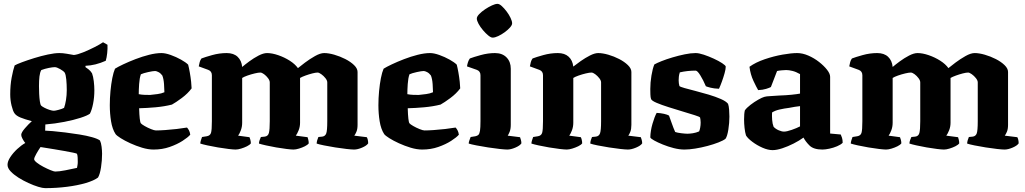

<svg xmlns="http://www.w3.org/2000/svg" viewBox="-20 -775 5314 995"><path d="M214 200Q201 200 178 193Q155 186 127.5 173.5Q100 161 75.5 145.5Q51 130 35 113Q19 96 19 79Q19 61 33.5 39Q48 17 69 -2.5Q90 -22 111 -34Q104 -42 97 -55Q90 -68 90 -76Q90 -88 109 -110Q128 -132 145 -147Q108 -157 86 -166Q64 -175 55 -188Q47 -199 40 -227.5Q33 -256 33 -286Q33 -334 40.5 -373.5Q48 -413 56 -436Q66 -442 94 -452.5Q122 -463 157.5 -474Q193 -485 228 -492.5Q263 -500 288 -500Q305 -500 325.5 -496.5Q346 -493 363 -490Q382 -492 411.5 -504Q441 -516 469.5 -530.5Q498 -545 514 -556L537 -543Q538 -523 535.5 -499.5Q533 -476 528 -460Q501 -448 475 -441.5Q449 -435 423 -434V-427Q429 -423 439 -415.5Q449 -408 457 -395Q463 -379 466 -354Q469 -329 469 -307Q469 -271 462.5 -238Q456 -205 446 -186Q433 -176 397.5 -164.5Q362 -153 313.5 -143.5Q265 -134 215 -130L214 -98Q225 -98 253.5 -95.5Q282 -93 318.5 -88.5Q355 -84 392 -78Q429 -72 457.5 -64Q486 -56 498 -47Q504 -35 506.5 -14.5Q509 6 509 22Q509 57 503.5 92.5Q498 128 488 145Q467 161 424.5 173.5Q382 186 327 193Q272 200 214 200ZM259 -201Q266 -201 284.5 -206Q303 -211 312 -216Q318 -232 322 -257Q326 -282 326 -308Q326 -337 323.5 -363Q321 -389 315 -399Q309 -407 291.5 -417Q274 -427 264 -427Q253 -427 233 -423Q213 -419 194 -412Q187 -400 184.5 -379Q182 -358 182 -329Q182 -310 183 -288.5Q184 -267 186.5 -250Q189 -233 193 -228Q198 -223 210.5 -216.5Q223 -210 237 -205.5Q251 -201 259 -201ZM266 114Q286 114 319 107.5Q352 101 379 95Q380 89 381.5 81.5Q383 74 383 64Q383 54 382.5 42Q382 30 379 22Q377 20 358.5 16Q340 12 314 7.5Q288 3 261.5 -1.5Q235 -6 215 -9Q195 -12 190 -13Q179 3 168 22.5Q157 42 157 50Q157 57 171 68Q185 79 205 89.5Q225 100 242.5 107Q260 114 266 114Z M776 0Q748 0 716.5 -9.5Q685 -19 655.5 -32.5Q626 -46 605.5 -59Q585 -72 579 -80Q562 -106 555.5 -146.5Q549 -187 549 -230Q549 -266 552.5 -303Q556 -340 562 -370.5Q568 -401 576 -419Q590 -428 618.5 -441.5Q647 -455 682 -468.5Q717 -482 752.5 -491Q788 -500 817 -500Q837 -500 865 -490Q893 -480 918 -466Q943 -452 955 -440Q959 -425 963.5 -400Q968 -375 970.5 -351Q973 -327 973 -317Q953 -290 922 -267Q891 -244 871 -233Q831 -223 786 -219Q741 -215 701 -214Q703 -145 710 -136Q714 -131 729.5 -122Q745 -113 762.5 -106Q780 -99 788 -99Q807 -99 836 -101Q865 -103 895.5 -106.5Q926 -110 949 -114Q954 -109 959 -100Q964 -91 966 -77Q954 -63 926 -45Q898 -27 859.5 -13.5Q821 0 776 0ZM758 -283Q777 -285 796.5 -287.5Q816 -290 832 -297Q832 -312 830 -339.5Q828 -367 821 -384Q812 -396 801 -401.5Q790 -407 784 -407Q773 -407 748 -401.5Q723 -396 710 -390Q703 -370 701 -339.5Q699 -309 699 -287Q714 -284 729 -283.5Q744 -283 758 -283Z M1201 0Q1190 0 1164.5 -3Q1139 -6 1109.5 -11Q1080 -16 1055 -21.5Q1030 -27 1018 -31Q1018 -38 1021 -47.5Q1024 -57 1027 -65L1052 -69Q1069 -72 1073.5 -86.5Q1078 -101 1078 -147V-385Q1078 -406 1059 -413L1010 -431Q1012 -443 1015 -453.5Q1018 -464 1024 -472Q1042 -479 1079.5 -489.5Q1117 -500 1155 -500Q1191 -500 1211.5 -480.5Q1232 -461 1235 -428Q1249 -440 1272 -457Q1295 -474 1320 -487Q1345 -500 1364 -500Q1390 -500 1422 -489Q1454 -478 1481.5 -460.5Q1509 -443 1524 -422Q1536 -432 1560.5 -450.5Q1585 -469 1612.5 -484.5Q1640 -500 1660 -500Q1683 -500 1712.5 -491.5Q1742 -483 1769.5 -469Q1797 -455 1815 -437.5Q1833 -420 1833 -402V-128Q1833 -106 1827 -92Q1821 -78 1816 -72L1881 -64Q1884 -59 1886 -50.5Q1888 -42 1888 -32Q1880 -20 1856.5 -10Q1833 0 1815 0Q1803 0 1776 -3Q1749 -6 1717.5 -11Q1686 -16 1659 -21.5Q1632 -27 1621 -31Q1621 -38 1624 -48.5Q1627 -59 1630 -65L1650 -67Q1665 -69 1670.5 -83Q1676 -97 1676 -147V-348Q1676 -358 1666.5 -370Q1657 -382 1645 -390.5Q1633 -399 1626 -399Q1616 -399 1598.5 -394.5Q1581 -390 1563 -383.5Q1545 -377 1535 -371V-139Q1535 -118 1527.5 -99.5Q1520 -81 1513 -72L1574 -64Q1575 -61 1577.5 -51.5Q1580 -42 1580 -32Q1574 -24 1560 -17Q1546 -10 1529.5 -5Q1513 0 1501 0Q1490 0 1465 -3Q1440 -6 1411.5 -11Q1383 -16 1358.5 -21.5Q1334 -27 1322 -31Q1322 -39 1325.5 -49Q1329 -59 1332 -65L1352 -67Q1369 -69 1373.5 -86Q1378 -103 1378 -147V-348Q1378 -358 1369 -370Q1360 -382 1348.5 -390.5Q1337 -399 1329 -399Q1319 -399 1300 -394.5Q1281 -390 1262.5 -383.5Q1244 -377 1235 -371V-139Q1235 -118 1228 -99.5Q1221 -81 1214 -72L1273 -64Q1275 -60 1277.5 -50.5Q1280 -41 1280 -32Q1274 -24 1260 -17Q1246 -10 1229.5 -5Q1213 0 1201 0Z M2168 0Q2140 0 2108.5 -9.5Q2077 -19 2047.5 -32.5Q2018 -46 1997.5 -59Q1977 -72 1971 -80Q1954 -106 1947.5 -146.5Q1941 -187 1941 -230Q1941 -266 1944.5 -303Q1948 -340 1954 -370.5Q1960 -401 1968 -419Q1982 -428 2010.5 -441.5Q2039 -455 2074 -468.5Q2109 -482 2144.5 -491Q2180 -500 2209 -500Q2229 -500 2257 -490Q2285 -480 2310 -466Q2335 -452 2347 -440Q2351 -425 2355.5 -400Q2360 -375 2362.5 -351Q2365 -327 2365 -317Q2345 -290 2314 -267Q2283 -244 2263 -233Q2223 -223 2178 -219Q2133 -215 2093 -214Q2095 -145 2102 -136Q2106 -131 2121.5 -122Q2137 -113 2154.5 -106Q2172 -99 2180 -99Q2199 -99 2228 -101Q2257 -103 2287.5 -106.5Q2318 -110 2341 -114Q2346 -109 2351 -100Q2356 -91 2358 -77Q2346 -63 2318 -45Q2290 -27 2251.5 -13.5Q2213 0 2168 0ZM2150 -283Q2169 -285 2188.5 -287.5Q2208 -290 2224 -297Q2224 -312 2222 -339.5Q2220 -367 2213 -384Q2204 -396 2193 -401.5Q2182 -407 2176 -407Q2165 -407 2140 -401.5Q2115 -396 2102 -390Q2095 -370 2093 -339.5Q2091 -309 2091 -287Q2106 -284 2121 -283.5Q2136 -283 2150 -283Z M2609 0Q2597 0 2569.5 -3Q2542 -6 2509.5 -11Q2477 -16 2449 -21.5Q2421 -27 2409 -31Q2409 -38 2412.5 -47.5Q2416 -57 2419 -65L2444 -69Q2454 -71 2459.5 -76.5Q2465 -82 2467.5 -97.5Q2470 -113 2470 -147V-385Q2470 -406 2451 -413L2400 -431Q2402 -443 2405.5 -453.5Q2409 -464 2415 -472Q2433 -479 2471 -489.5Q2509 -500 2545 -500Q2583 -500 2605 -477.5Q2627 -455 2627 -419V-128Q2627 -106 2621 -91.5Q2615 -77 2611 -72L2675 -64Q2677 -59 2679.5 -50Q2682 -41 2682 -32Q2674 -20 2650.5 -10Q2627 0 2609 0ZM2533 -580Q2524 -580 2510.5 -591Q2497 -602 2483 -618.5Q2469 -635 2460 -651.5Q2451 -668 2451 -679Q2451 -689 2463.5 -702Q2476 -715 2494 -727Q2512 -739 2529.5 -747Q2547 -755 2558 -755Q2568 -755 2580.5 -743.5Q2593 -732 2605.5 -715.5Q2618 -699 2626 -682Q2634 -665 2634 -654Q2634 -645 2623 -632.5Q2612 -620 2595.5 -608Q2579 -596 2562 -588Q2545 -580 2533 -580Z M2917 0Q2906 0 2880.5 -3Q2855 -6 2825.5 -11Q2796 -16 2771 -21.5Q2746 -27 2734 -31Q2734 -38 2737 -47.5Q2740 -57 2743 -65L2768 -69Q2785 -72 2789.5 -86.5Q2794 -101 2794 -147V-385Q2794 -406 2775 -413L2726 -431Q2728 -443 2731 -453.5Q2734 -464 2740 -472Q2758 -479 2795.5 -489.5Q2833 -500 2871 -500Q2906 -500 2926.5 -481.5Q2947 -463 2951 -430Q2966 -442 2989.5 -458.5Q3013 -475 3037.5 -487.5Q3062 -500 3080 -500Q3103 -500 3132.5 -491.5Q3162 -483 3189 -469Q3216 -455 3234 -437.5Q3252 -420 3252 -402V-128Q3252 -106 3246.5 -92Q3241 -78 3236 -72L3301 -64Q3303 -59 3305.5 -50Q3308 -41 3308 -32Q3300 -20 3276 -10Q3252 0 3234 0Q3222 0 3195 -3Q3168 -6 3136 -11Q3104 -16 3077 -21.5Q3050 -27 3039 -31Q3039 -39 3042 -49Q3045 -59 3048 -65L3068 -67Q3084 -69 3089.5 -84Q3095 -99 3095 -147V-348Q3095 -358 3085.5 -370Q3076 -382 3064.5 -390.5Q3053 -399 3045 -399Q3035 -399 3016 -394.5Q2997 -390 2978.5 -383.5Q2960 -377 2951 -371V-139Q2951 -118 2944 -99.5Q2937 -81 2930 -72L2990 -64Q2992 -61 2994.5 -51.5Q2997 -42 2997 -32Q2991 -24 2976.5 -17Q2962 -10 2945.5 -5Q2929 0 2917 0Z M3527 0Q3501 0 3471.5 -7.5Q3442 -15 3415 -26Q3388 -37 3370 -47Q3352 -57 3350 -63Q3351 -98 3361.5 -134Q3372 -170 3383 -190Q3404 -189 3421.5 -185Q3439 -181 3447 -176Q3453 -160 3461.5 -135.5Q3470 -111 3479 -91Q3490 -87 3511 -84.5Q3532 -82 3542 -82Q3554 -82 3570.5 -84.5Q3587 -87 3603 -94Q3606 -100 3608.5 -113Q3611 -126 3611 -140Q3611 -147 3610 -155Q3609 -163 3608 -166Q3606 -170 3580.5 -178Q3555 -186 3518.5 -197Q3482 -208 3445.5 -219.5Q3409 -231 3383 -242Q3357 -253 3354 -262Q3351 -270 3350.5 -286Q3350 -302 3350 -314Q3350 -347 3356 -383.5Q3362 -420 3371 -441Q3383 -448 3408 -458Q3433 -468 3465 -477.5Q3497 -487 3528.5 -493.5Q3560 -500 3585 -500Q3602 -500 3627.5 -491.5Q3653 -483 3679 -471Q3705 -459 3722.5 -447.5Q3740 -436 3741 -430Q3741 -417 3735 -395.5Q3729 -374 3721 -352Q3713 -330 3706 -315Q3680 -316 3662.5 -320.5Q3645 -325 3638 -328Q3624 -361 3609 -385Q3594 -409 3585 -409Q3542 -409 3503 -400Q3499 -388 3498 -377.5Q3497 -367 3497 -359Q3497 -343 3501 -329Q3505 -325 3528 -318.5Q3551 -312 3584.5 -303.5Q3618 -295 3653 -284.5Q3688 -274 3715.5 -262Q3743 -250 3753 -237Q3757 -226 3758.5 -206.5Q3760 -187 3760 -171Q3760 -138 3754.5 -103.5Q3749 -69 3740 -56Q3729 -47 3703.5 -37Q3678 -27 3646 -18.5Q3614 -10 3582.5 -5Q3551 0 3527 0Z M3984 3Q3960 3 3931.5 -9.5Q3903 -22 3879 -40Q3855 -58 3846 -73Q3841 -89 3838.5 -112Q3836 -135 3836 -156Q3836 -187 3840 -203Q3849 -216 3869 -231.5Q3889 -247 3909.5 -258.5Q3930 -270 3941 -273Q3950 -276 3973 -277Q3996 -278 4019 -280Q4052 -281 4081.5 -284Q4111 -287 4126 -290V-391Q4105 -403 4086.5 -407.5Q4068 -412 4054 -412Q4045 -412 4030 -410.5Q4015 -409 4007 -407L3975 -324Q3968 -320 3950.5 -314.5Q3933 -309 3909 -308Q3900 -323 3884.5 -356Q3869 -389 3864 -429Q3896 -452 3943 -468Q3990 -484 4035.5 -492Q4081 -500 4111 -500Q4139 -500 4169 -487Q4199 -474 4224.5 -454Q4250 -434 4266 -413.5Q4282 -393 4282 -377V-83L4337 -78Q4340 -72 4343.5 -61Q4347 -50 4347 -35Q4337 -25 4318 -17Q4299 -9 4278 -4.5Q4257 0 4242 0Q4196 0 4175 -21Q4154 -42 4144 -62Q4122 -46 4092.5 -31Q4063 -16 4034 -6.5Q4005 3 3984 3ZM4043 -93Q4057 -93 4083 -102Q4109 -111 4126 -120V-225Q4113 -224 4099.5 -221.5Q4086 -219 4069 -216Q4044 -213 4020 -207.5Q3996 -202 3981 -192Q3980 -175 3981.5 -154Q3983 -133 3989 -118Q3999 -107 4015 -100Q4031 -93 4043 -93Z M4572 0Q4561 0 4535.5 -3Q4510 -6 4480.5 -11Q4451 -16 4426 -21.5Q4401 -27 4389 -31Q4389 -38 4392 -47.5Q4395 -57 4398 -65L4423 -69Q4440 -72 4444.5 -86.5Q4449 -101 4449 -147V-385Q4449 -406 4430 -413L4381 -431Q4383 -443 4386 -453.5Q4389 -464 4395 -472Q4413 -479 4450.5 -489.5Q4488 -500 4526 -500Q4562 -500 4582.5 -480.5Q4603 -461 4606 -428Q4620 -440 4643 -457Q4666 -474 4691 -487Q4716 -500 4735 -500Q4761 -500 4793 -489Q4825 -478 4852.5 -460.5Q4880 -443 4895 -422Q4907 -432 4931.5 -450.5Q4956 -469 4983.5 -484.5Q5011 -500 5031 -500Q5054 -500 5083.5 -491.5Q5113 -483 5140.5 -469Q5168 -455 5186 -437.5Q5204 -420 5204 -402V-128Q5204 -106 5198 -92Q5192 -78 5187 -72L5252 -64Q5255 -59 5257 -50.5Q5259 -42 5259 -32Q5251 -20 5227.5 -10Q5204 0 5186 0Q5174 0 5147 -3Q5120 -6 5088.5 -11Q5057 -16 5030 -21.5Q5003 -27 4992 -31Q4992 -38 4995 -48.5Q4998 -59 5001 -65L5021 -67Q5036 -69 5041.5 -83Q5047 -97 5047 -147V-348Q5047 -358 5037.5 -370Q5028 -382 5016 -390.5Q5004 -399 4997 -399Q4987 -399 4969.5 -394.5Q4952 -390 4934 -383.5Q4916 -377 4906 -371V-139Q4906 -118 4898.5 -99.5Q4891 -81 4884 -72L4945 -64Q4946 -61 4948.5 -51.5Q4951 -42 4951 -32Q4945 -24 4931 -17Q4917 -10 4900.5 -5Q4884 0 4872 0Q4861 0 4836 -3Q4811 -6 4782.5 -11Q4754 -16 4729.5 -21.5Q4705 -27 4693 -31Q4693 -39 4696.5 -49Q4700 -59 4703 -65L4723 -67Q4740 -69 4744.5 -86Q4749 -103 4749 -147V-348Q4749 -358 4740 -370Q4731 -382 4719.5 -390.5Q4708 -399 4700 -399Q4690 -399 4671 -394.5Q4652 -390 4633.5 -383.5Q4615 -377 4606 -371V-139Q4606 -118 4599 -99.5Q4592 -81 4585 -72L4644 -64Q4646 -60 4648.5 -50.5Q4651 -41 4651 -32Q4645 -24 4631 -17Q4617 -10 4600.5 -5Q4584 0 4572 0Z"/></svg>

Font: Texturina ExtraBold
Style: Regular
Weight: 800
Designer: Guillermo Torres Carreño
Foundry: Omnibus-Type
Version: Version 1.002; ttfautohint (v1.8.3)